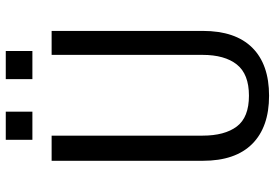

<svg xmlns="http://www.w3.org/2000/svg" viewBox="-160 -754 930 649"><g transform="rotate(-90 304.5 -430.0)"><path d="M170 -720V-210Q170 -135 201 -94Q232 -53 305 -53Q378 -53 410.5 -94Q443 -135 443 -210V-720H524V-209Q524 -99 467.5 -42Q411 15 305 15Q199 15 142 -42Q85 -99 85 -209V-720ZM156 -785V-875H251V-785ZM361 -785V-875H456V-785Z"/></g></svg>

Font: Carrois Gothic
Style: Regular
Weight: 400
Designer: Ralph du Carrois
Foundry: Ralph du Carrois
Version: Version 1.002